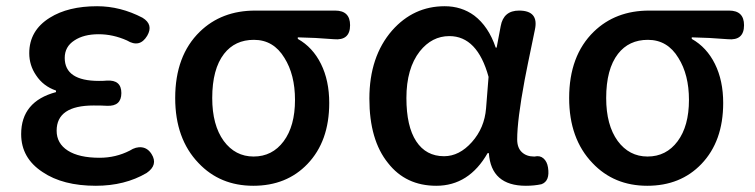

<svg xmlns="http://www.w3.org/2000/svg" viewBox="-20 -584 2425 617"><path d="M288 13Q182 13 117 -31Q48 -76 48 -153Q48 -258 160 -288V-293Q119 -307 96 -342Q74 -374 74 -413Q74 -486 140 -527Q199 -564 292 -564Q367 -564 438 -527Q474 -505 453 -469Q429 -429 388 -454Q343 -474 297 -474Q249 -474 219 -454Q188 -434 188 -398Q188 -324 298 -324Q315 -324 323 -325Q370 -328 370 -285Q370 -242 324 -244Q309 -245 281 -245Q162 -245 162 -164Q162 -123 198 -100Q234 -77 300 -77Q352 -77 397 -100Q417 -113 436 -110.5Q455 -108 467 -89Q489 -54 451 -28Q381 13 288 13Z M794 13Q687 13 618 -60Q543 -138 543 -269Q543 -405 622 -482Q692 -550 800 -550H952H1057Q1105 -550 1105 -503Q1105 -453 1053 -458Q992 -463 937 -464V-459Q985 -432 1011.5 -378.5Q1038 -325 1038 -253Q1038 -130 968 -57Q901 13 794 13ZM795 -81Q855 -81 891.5 -130Q928 -179 928 -263Q928 -344 894 -398Q859 -456 796 -456Q735 -456 700 -411Q662 -362 662 -269Q662 -182 699 -131Q736 -81 795 -81Z M1382 13Q1284 13 1227 -60Q1167 -134 1167 -267Q1167 -402 1240 -486Q1309 -564 1409 -564Q1463 -564 1504 -534Q1550 -499 1573 -431H1576L1589 -500Q1598 -550 1648 -550Q1712 -550 1699 -489Q1697 -478 1692 -455Q1674 -369 1666 -327Q1642 -198 1642 -136Q1642 -109 1657 -95Q1672 -81 1696 -81Q1697 -81 1698 -81Q1715 -85 1726.5 -75Q1738 -65 1741 -46Q1748 -2 1720 8Q1697 13 1670 13Q1558 13 1551 -92H1547Q1487 13 1382 13ZM1407 -82Q1456 -82 1496.5 -127.5Q1537 -173 1542 -236L1550 -337Q1514 -468 1424 -468Q1368 -468 1329 -419Q1286 -364 1286 -269Q1286 -178 1317.5 -130Q1349 -82 1407 -82Z M2060 13Q1953 13 1884 -60Q1809 -138 1809 -269Q1809 -405 1888 -482Q1958 -550 2066 -550H2218H2323Q2371 -550 2371 -503Q2371 -453 2319 -458Q2258 -463 2203 -464V-459Q2251 -432 2277.5 -378.5Q2304 -325 2304 -253Q2304 -130 2234 -57Q2167 13 2060 13ZM2061 -81Q2121 -81 2157.5 -130Q2194 -179 2194 -263Q2194 -344 2160 -398Q2125 -456 2062 -456Q2001 -456 1966 -411Q1928 -362 1928 -269Q1928 -182 1965 -131Q2002 -81 2061 -81Z"/></svg>

Font: GenSenRounded TW M
Style: Regular
Weight: 500
Version: Version 1.501;PS 1;hotconv 16.6.51;makeotf.lib2.5.65220